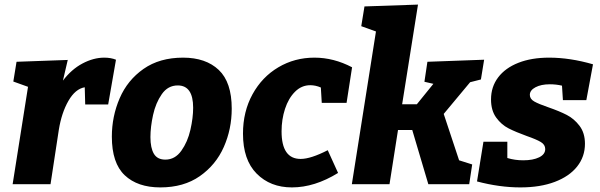

<svg xmlns="http://www.w3.org/2000/svg" viewBox="-20 -802 2611 836"><path d="M485 -542 451 -347H351L349 -422Q308 -415 278 -363Q248 -311 236 -236L200 0H35L102 -424L38 -447L52 -533L275 -541L254 -451Q291 -500 339 -525.5Q387 -551 434 -551Q463 -551 485 -542Z M989 -329Q989 -240 954.5 -162Q920 -84 850 -35Q780 14 678 14Q579 14 523 -39Q467 -92 467 -207Q467 -295 501 -374Q535 -453 605 -502Q675 -551 777 -551Q876 -551 932.5 -497.5Q989 -444 989 -329ZM635 -205Q635 -158 650 -132.5Q665 -107 700 -107Q742 -107 769.5 -145.5Q797 -184 809 -236.5Q821 -289 821 -333Q821 -430 754 -430Q711 -430 684.5 -392Q658 -354 646.5 -301.5Q635 -249 635 -205Z M1206 -230Q1206 -110 1289 -110Q1333 -110 1407 -148L1452 -49Q1350 14 1251 14Q1157 14 1097.5 -46Q1038 -106 1038 -220Q1038 -316 1079.5 -391.5Q1121 -467 1192 -509Q1263 -551 1349 -551Q1433 -551 1513 -509L1489 -354H1381L1377 -421Q1354 -431 1331 -431Q1293 -431 1264.5 -402.5Q1236 -374 1221 -328Q1206 -282 1206 -230Z M2074 -456 2027 -444 1912 -306 1979 -104 2036 -86 2023 0H1845L1775 -236H1713L1676 0H1512L1617 -665L1553 -688L1567 -774L1800 -782L1731 -348H1795L1867 -437L1828 -446L1841 -533L2088 -542Z M2287 -389Q2287 -371 2306.5 -360Q2326 -349 2367 -335Q2416 -318 2448 -301.5Q2480 -285 2503.5 -254Q2527 -223 2527 -176Q2527 -120 2493 -77Q2459 -34 2395.5 -10Q2332 14 2246 14Q2155 14 2057 -12L2085 -185H2189V-114Q2222 -104 2258 -104Q2301 -104 2327.5 -117Q2354 -130 2354 -153Q2354 -172 2335 -183.5Q2316 -195 2273 -210Q2226 -227 2194.5 -243Q2163 -259 2140.5 -290Q2118 -321 2118 -369Q2118 -424 2149 -465Q2180 -506 2237 -528.5Q2294 -551 2371 -551Q2462 -551 2562 -522L2533 -366H2431L2427 -429Q2402 -435 2374 -435Q2336 -435 2311.5 -422Q2287 -409 2287 -389Z"/></svg>

Font: Bitter Pro ExtraBold
Style: Italic
Weight: 800
Italic angle: -9°
Designer: Sol Matas, and Bitter project Authors
Foundry: Sol Matas
Version: Version 1.010